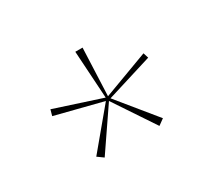

<svg xmlns="http://www.w3.org/2000/svg" viewBox="-69 -723 554 504"><g transform="rotate(-30 207.5 -471.5)"><path d="M125 -332 107 -345 202 -459 60 -495 65 -513 206 -467 197 -611H219L213 -467L350 -518L355 -502L216 -459L309 -345L291 -332L209 -455Z"/></g></svg>

Font: Smooch Sans Thin Thin
Style: Regular
Weight: 250
Version: Version 1.010